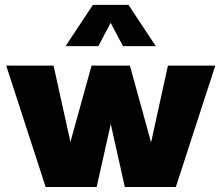

<svg xmlns="http://www.w3.org/2000/svg" viewBox="-20 -752 891 772"><path d="M687 0H481.9L425.3 -253.4L368.7 0H163.6L4.9 -488.3H195.3L263.2 -181.2L348.1 -488.3H502.4L587.4 -179.2L655.3 -488.3H845.7ZM606.4 -566.4H474.6L424.8 -660.2L375.5 -566.4H243.7L353.5 -732.4H496.6Z"/></svg>

Font: Kumbh Sans Black
Style: Regular
Weight: 900
Version: Version 1.005